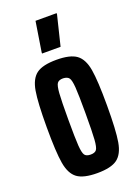

<svg xmlns="http://www.w3.org/2000/svg" viewBox="-138 -769 607 838"><g transform="rotate(-20 165.0 -350.5)"><path d="M25 -255Q25 -370 34 -422.5Q43 -475 72 -496.5Q101 -518 165 -518Q229 -518 258 -496.5Q287 -475 296 -422.5Q305 -370 305 -255Q305 -140 296 -87.5Q287 -35 258 -13.5Q229 8 165 8Q101 8 72 -13.5Q43 -35 34 -87.5Q25 -140 25 -255ZM205 -255Q205 -342 202.5 -376Q200 -410 192.5 -420.5Q185 -431 165 -432Q145 -432 137.5 -421.5Q130 -411 127.5 -376.5Q125 -342 125 -255Q125 -168 127.5 -133.5Q130 -99 137.5 -88.5Q145 -78 165 -78Q185 -78 192.5 -88.5Q200 -99 202.5 -133.5Q205 -168 205 -255ZM116 -565V-570L138 -709H236V-704L202 -565Z"/></g></svg>

Font: Saira Ultra Condensed
Style: Bold
Weight: 700
Width: 1
Designer: Hector Gatti with collaboration of the Omnibus-Type team
Foundry: Omnibus-Type
Version: Version 1.001; ttfautohint (v1.8)